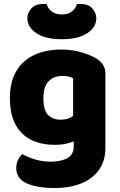

<svg xmlns="http://www.w3.org/2000/svg" viewBox="-20 -751 605 969"><path d="M253 -20Q193 -20 142 -43Q91 -66 60.5 -118.5Q30 -171 30 -257Q30 -337 62 -391.5Q94 -446 152.5 -473.5Q211 -501 289 -501Q346 -501 394.5 -486Q443 -471 469 -454Q489 -441 500.5 -423Q512 -405 512 -378V-63H349V-356Q339 -361 327 -364.5Q315 -368 296 -368Q253 -368 226 -341.5Q199 -315 199 -256Q199 -193 223.5 -170Q248 -147 285 -147Q315 -147 335 -157.5Q355 -168 371 -181L376 -48Q353 -36 323.5 -28Q294 -20 253 -20ZM352 -11V-101H512V-7Q512 63 478 108.5Q444 154 386.5 176Q329 198 258 198Q205 198 163.5 189.5Q122 181 98 165Q62 141 62 97Q62 74 71.5 55Q81 36 93 27Q122 43 158.5 54Q195 65 235 65Q288 65 320 47Q352 29 352 -11ZM292 -678Q323 -678 342.5 -693Q362 -708 368 -730Q373 -731 377.5 -731Q382 -731 386 -731Q427 -731 446.5 -708Q466 -685 466 -659Q466 -614 420.5 -583.5Q375 -553 292 -553Q209 -553 163.5 -583.5Q118 -614 118 -659Q118 -685 138 -708Q158 -731 198 -731Q203 -731 207 -731Q211 -731 216 -730Q221 -708 241 -693Q261 -678 292 -678Z"/></svg>

Font: Baloo Bhaijaan 2 ExtraBold
Style: Regular
Weight: 800
Designer: Sanskriti Dholi, Noopur Datye and Ek Type
Foundry: Ek Type
Version: Version 1.701